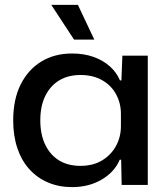

<svg xmlns="http://www.w3.org/2000/svg" viewBox="-20 -757 689 786"><path d="M275 9Q221 9 176.5 -10Q132 -29 100 -64.5Q68 -100 51 -150.5Q34 -201 34 -264Q34 -350 64.5 -411Q95 -472 149 -505Q203 -538 275 -538Q324 -538 363 -524Q402 -510 429.5 -485.5Q457 -461 471 -428H477L481 -529H585V0H478L476 -103H470Q449 -53 396.5 -22Q344 9 275 9ZM309 -78Q362 -78 399 -101Q436 -124 455.5 -160.5Q475 -197 475 -241V-291Q475 -334 455.5 -370.5Q436 -407 398.5 -428.5Q361 -450 310 -450Q259 -450 222.5 -428Q186 -406 165.5 -364.5Q145 -323 145 -264Q145 -207 165 -165Q185 -123 221.5 -100.5Q258 -78 309 -78ZM283 -595 190 -737H299L366 -595Z"/></svg>

Font: Mona Sans SemiExpanded Medium
Style: Regular
Weight: 500
Width: 6
Designer: Deni Anggara
Foundry: GitHub
Version: Version 2.000